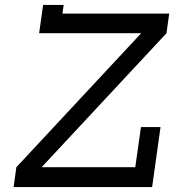

<svg xmlns="http://www.w3.org/2000/svg" viewBox="-20 -755 703 775"><path d="M628 -242H549L526 -80H148L652 -621L663 -700H232L237 -735H154L138 -621H550L46 -80L35 0H594Z"/></svg>

Font: Josefin Slab Thin
Style: Bold Italic
Weight: 700
Italic angle: -12°
Version: Version 2.000